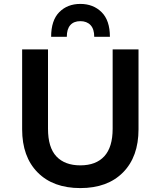

<svg xmlns="http://www.w3.org/2000/svg" viewBox="-20 -948 820 980"><path d="M93 -288V-696H225V-291Q225 -195 268 -149.5Q311 -104 390 -104Q470 -104 512.5 -150.5Q555 -197 555 -291V-696H687V-288Q687 -148 608 -68Q529 12 390 12Q251 12 172 -68Q93 -148 93 -288ZM390 -928Q456 -928 498.5 -886Q541 -844 541 -760H461Q461 -800 442 -820Q423 -840 390 -840Q357 -840 339 -820Q321 -800 321 -760H241Q241 -844 282.5 -886Q324 -928 390 -928Z"/></svg>

Font: AmikoBold
Style: Bold
Weight: 700
Designer: Pablo Impallari, Rodrigo Fuenzalida, Andres Torresi
Foundry: Impallari Type
Version: Version 1.000; ttfautohint (v1.3)